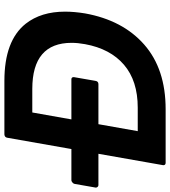

<svg xmlns="http://www.w3.org/2000/svg" viewBox="-40 -804 774 874"><g transform="rotate(-90 347.0 -367.0)"><path d="M401 -306H-59Q-63 -306 -66.5 -309.5Q-70 -313 -70 -318L-53 -415Q-52 -420 -46.5 -424.5Q-41 -429 -37 -429H423Q433 -429 433 -418L416 -320Q414 -306 401 -306ZM294 -127Q416 -127 489 -189.5Q562 -252 583 -367Q589 -400 589 -428Q589 -607 379 -607H272L187 -127ZM287 0H43Q32 0 32 -11L157 -721Q159 -733 172 -734H416Q599 -734 676 -637Q731 -567 731 -458Q731 -416 723 -367Q692 -195 581 -97.5Q470 0 287 0Z"/></g></svg>

Font: YamahaIndonesia935. App
Style: Bold Italic
Weight: 700
Italic angle: -10°
Designer: Dalton Maag Ltd
Foundry: Dalton Maag Ltd
Version: Version 1.002; January 01, 2024; Regular/Italic